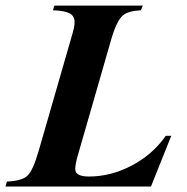

<svg xmlns="http://www.w3.org/2000/svg" viewBox="-51 -682 682 702"><path d="M575.2 -185.5 501 0H-30.8L-25.9 -18.1Q29.3 -20.5 49.6 -39.8Q69.8 -59.1 90.3 -129.9L213.4 -557.1Q221.7 -585 221.7 -600.6Q221.7 -624 203.1 -633.3Q186.5 -642.6 142.6 -644.5L147.9 -661.6H471.2L463.9 -644.5Q417 -642.1 397.5 -625Q374.5 -604 355 -535.6L233.9 -115.2Q224.1 -82 224.1 -63.5Q224.1 -36.6 274.4 -36.6Q352.1 -36.6 426.8 -74.7Q505.4 -114.7 555.2 -185.5Z"/></svg>

Font: Dai Banna SIL Book
Style: BoldOblique
Weight: 700
Italic angle: -11°
Designer: Victor Gaultney
Foundry: SIL International
Version: Version 2.000